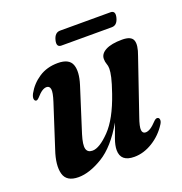

<svg xmlns="http://www.w3.org/2000/svg" viewBox="-109 -662 728 767"><g transform="rotate(-20 255.5 -278.0)"><path d="M473.5 -105.5Q481 -104.5 482 -96Q483 -87.5 476.5 -77.5Q452 -38.5 413.5 -14.8Q375 9 335 9Q277 9 277 -40.5Q277 -60 286.8 -87.5Q296.5 -115 308.5 -146.5Q258.5 -60 201.5 -25.5Q144.5 9 98 9Q47 9 36.8 -28.5Q26.5 -66 47 -126.5L105.5 -307.5Q117.5 -344.5 115 -358.8Q112.5 -373 99.5 -373Q90.5 -373 80.2 -366.5Q70 -360 55.5 -343.5Q47.5 -335.5 43 -336.5Q37 -337 35.2 -345.2Q33.5 -353.5 40.5 -367.5Q60 -403 94.2 -425.5Q128.5 -448 174.5 -448Q222.5 -448 233.8 -417.8Q245 -387.5 228.5 -335L169 -148Q156 -106 160.8 -88.8Q165.5 -71.5 186.5 -71.5Q216 -71.5 260 -116.8Q304 -162 337 -258Q351 -298.5 356 -320.8Q361 -343 361 -356.5Q361 -369 357.2 -378.2Q353.5 -387.5 353.5 -400Q353.5 -422 378 -435Q402.5 -448 448 -448Q486.5 -448 494.2 -427.5Q502 -407 486 -364.5L407.5 -135Q394 -97 395.8 -82.2Q397.5 -67.5 411 -67.5Q420 -67.5 431.2 -74.2Q442.5 -81 460.5 -100Q468 -106.5 473.5 -105.5ZM198 -537.5Q205.5 -566.5 228 -566.5H442Q464.5 -566.5 457 -537.5Q449.5 -508.5 427 -508.5H213Q190.5 -508.5 198 -537.5Z"/></g></svg>

Font: Fraunces 144pt S050 SemiBold
Style: Italic
Weight: 600
Italic angle: -16°
Version: Version 1.000; ttfautohint (v1.8.3)